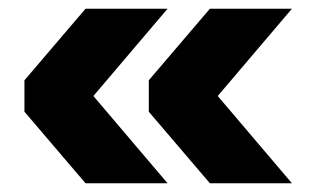

<svg xmlns="http://www.w3.org/2000/svg" viewBox="-20 -496 725 440"><path d="M364 -76 194 -276 364 -476H176L36 -312V-240L176 -76ZM649 -76 479 -276 649 -476H461L321 -312V-240L461 -76Z"/></svg>

Font: Geist ExtBd
Style: Regular
Weight: 400
Designer: Basement.studio, Andrés Briganti, Mateo Zaragoza
Foundry: Basement.studio, Vercel, Andrés Briganti, Guido Ferreyra, Mateo Zaragoza
Version: Version 1.401